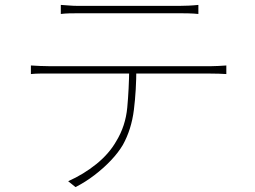

<svg xmlns="http://www.w3.org/2000/svg" viewBox="-20 -733 1040 783"><path d="M228 -713Q247 -712 263 -710.5Q279 -709 302 -709Q318 -709 359 -709Q400 -709 453 -709Q506 -709 559 -709Q612 -709 653 -709Q694 -709 710 -709Q727 -709 749 -710Q771 -711 789 -713V-676Q770 -678 748.5 -678.5Q727 -679 710 -679Q694 -679 653.5 -679Q613 -679 560 -679Q507 -679 454 -679Q401 -679 360 -679Q319 -679 304 -679Q280 -679 262 -678.5Q244 -678 228 -676ZM106 -466Q125 -465 143 -464Q161 -463 184 -463Q195 -463 233.5 -463Q272 -463 328 -463Q384 -463 448.5 -463Q513 -463 577.5 -463Q642 -463 697.5 -463Q753 -463 790.5 -463Q828 -463 838 -463Q854 -463 870.5 -464Q887 -465 903 -466V-431Q889 -432 871.5 -432.5Q854 -433 838 -433Q828 -433 790.5 -433Q753 -433 697.5 -433Q642 -433 577.5 -433Q513 -433 448.5 -433Q384 -433 328 -433Q272 -433 233.5 -433Q195 -433 184 -433Q161 -433 143.5 -433Q126 -433 106 -431ZM536 -455Q536 -365 526 -285Q516 -205 481 -142Q462 -110 432 -78.5Q402 -47 365.5 -19Q329 9 288 30L258 6Q321 -22 373 -64Q425 -106 454 -157Q492 -219 499 -294.5Q506 -370 507 -455Z"/></svg>

Font: Noto Sans TC
Style: Regular
Weight: 100
Designer: Ryoko NISHIZUKA 西塚涼子 (kana, bopomofo & ideographs); Paul D. Hunt (Latin, Greek & Cyrillic); Sandoll Communications 산돌커뮤니
Foundry: Adobe
Version: Version 2.004;hotconv 1.0.118;makeotfexe 2.5.65603